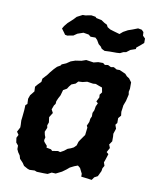

<svg xmlns="http://www.w3.org/2000/svg" viewBox="-82 -775 680 851"><g transform="rotate(10 257.5 -350.0)"><path d="M191 13H173L142 12L132 8L109 9L100 6L82 -4L74 -16L59 -32L55 -46L46 -59L40 -72V-88L30 -100L27 -121L34 -135L25 -148L36 -169V-181L35 -200L37 -217L40 -247L41 -270L49 -277L48 -300L54 -317L70 -337L69 -358L79 -370L93 -384L95 -399L106 -411L115 -421L123 -432L138 -450L150 -462L164 -470L168 -476L187 -484L205 -496L225 -503L252 -507L272 -514L306 -509L326 -514H348L357 -507L371 -509L385 -502L398 -504L412 -496H426L453 -484L462 -474L473 -467L485 -451V-422L482 -408L484 -396L477 -366L469 -345L467 -329L465 -315L467 -298L456 -285V-263L449 -254L455 -237L447 -213L448 -201V-179L437 -163L443 -148L432 -128L441 -120L433 -95L428 -81L433 -66L426 -54L424 -41L412 -16L397 -8L388 5L357 1L340 -1V-14L328 -38L317 -47L301 -41L283 -32L270 -21L252 -8L226 5L208 4ZM193 -91 219 -95 229 -92 245 -101 259 -112 273 -117 285 -123 296 -134 301 -151 306 -159 320 -179 325 -186 329 -220 325 -228 333 -246 335 -261 340 -272V-288L346 -301L349 -319L356 -334L348 -341L358 -361L357 -373L366 -385L362 -406L345 -412L332 -417L320 -416L293 -420L273 -415L254 -414L244 -403L226 -396L217 -385L210 -374L194 -365L187 -340L179 -325L173 -311L172 -299L166 -291L159 -272L167 -257L154 -236L157 -213L152 -199L154 -188L146 -169L149 -155L153 -145L150 -132L152 -125L166 -109V-101L187 -97ZM314 -593 304 -610 295 -619H273L263 -627L239 -631L213 -622L197 -611L170 -606L160 -608L156 -614L142 -633L149 -645L162 -661L172 -670L185 -682L197 -695L222 -708H233L260 -713L279 -710L284 -705L308 -700L323 -690L335 -684L340 -674L353 -666L369 -661L397 -653L411 -665L431 -676L451 -683L474 -692L491 -689L500 -680L501 -664L512 -653V-633L496 -619L481 -607L480 -600L457 -592L440 -579L428 -577L414 -570L399 -569H368L345 -568L331 -575L325 -584Z"/></g></svg>

Font: Winky Rough Medium
Style: Italic
Weight: 500
Italic angle: -8.97852°
Designer: Simon Atzbach
Foundry: typofactur
Version: Version 1.206; ttfautohint (v1.8.4.7-5d5b)